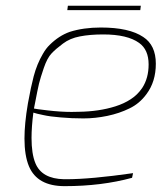

<svg xmlns="http://www.w3.org/2000/svg" viewBox="-20 -636 577 663"><path d="M464.4 -601.1H212.4L214.4 -616.2H466.3ZM227.1 -249.5 252.9 -250Q321.8 -251 377.9 -268.6Q408.7 -278.3 431.6 -293.5Q454.6 -308.1 471.2 -332.5Q493.2 -366.2 493.2 -413.6Q493.2 -464.4 460.4 -487.8Q419.9 -517.1 336.4 -517.1Q290.5 -517.1 255.9 -510.3Q221.7 -503.9 197.3 -485.4Q172.9 -467.3 158.2 -451.7Q143.1 -436 131.3 -401.4Q119.6 -367.2 114.7 -347.2Q109.9 -327.1 101.1 -280.8L97.2 -261.2Q101.6 -259.8 143.6 -254.9Q189 -249.5 227.1 -249.5ZM203.1 6.8Q108.9 6.8 80.1 -61.5Q64.5 -98.6 64.5 -157.7Q64.5 -209 76.2 -277.8L77.1 -282.7Q86.9 -336.9 96.2 -372.1Q107.4 -414.6 127.9 -449.7Q138.7 -468.8 151.9 -481.4Q183.6 -512.7 220.7 -525.9Q268.1 -541 328.1 -541Q426.3 -541 474.6 -508.3Q518.1 -480 518.1 -416Q518.1 -354 485.8 -311Q461.9 -278.3 427.2 -261.7Q392.6 -244.6 350.6 -235.8Q308.6 -227.1 268.1 -227.1Q227.1 -227.1 189.9 -230.5Q152.8 -233.4 128.9 -238.8Q105 -243.7 95.2 -247.1Q88.9 -197.8 88.9 -159.7Q88.9 -105 102.1 -72.8Q124 -18.6 201.2 -17.1H208.5Q293 -17.1 439.5 -38.1L436 -22Q330.6 6.8 203.1 6.8Z"/></svg>

Font: Squarion Thin
Style: Italic
Weight: 100
Designer: Natanael Gama
Version: Version 1.00;September 12, 2019;FontCreator 11.5.0.2425 64-b